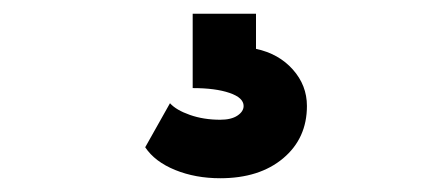

<svg xmlns="http://www.w3.org/2000/svg" viewBox="-20 -25 640 279"><path d="M300 234Q264 234 234.5 222Q205 210 191 189L227 125Q236 135 256 142Q276 149 300 149Q316 149 325 143Q334 137 334 129Q334 117 313.5 110Q293 103 260 103V-5H352V46Q385 53 405.5 76Q426 99 426 129Q426 176 391.5 205Q357 234 300 234Z"/></svg>

Font: Victor Mono Thin SemiBold
Style: Regular
Weight: 600
Monospace: yes
Version: Version 1.561;gftools[0.9.30]